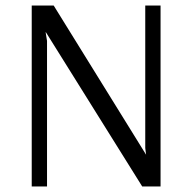

<svg xmlns="http://www.w3.org/2000/svg" viewBox="-20 -670 691 690"><path d="M94 0V-650H173L505 -114L502 -138V-650H557V0H491L145 -554H144L149 -523V0Z"/></svg>

Font: Arsenal SC
Style: Regular
Weight: 400
Designer: Andrij Shevchenko
Foundry: Stairsfor
Version: Version 2.001; ttfautohint (v1.8.4.7-5d5b)